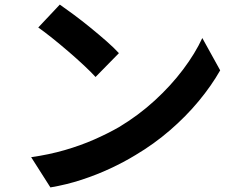

<svg xmlns="http://www.w3.org/2000/svg" viewBox="-20 -780 1040 838"><path d="M241 -760Q267 -742 302 -716Q337 -690 374.5 -659.5Q412 -629 445 -600Q478 -571 499 -548L397 -444Q378 -465 347 -494Q316 -523 280 -554Q244 -585 209 -613Q174 -641 147 -660ZM116 -94Q194 -105 263 -125Q332 -145 391 -171Q450 -197 499 -225Q584 -276 655 -341Q726 -406 779 -476.5Q832 -547 863 -614L941 -473Q903 -406 847.5 -339Q792 -272 722 -211.5Q652 -151 571 -103Q520 -72 461 -44.5Q402 -17 336.5 4.5Q271 26 200 38Z"/></svg>

Font: Noto Sans KR
Style: Bold
Weight: 700
Designer: Ryoko NISHIZUKA  (kana, bopomofo & ideographs); Paul D. Hunt (Latin, Greek & Cyrillic); Sandoll Communications , Soo-you
Foundry: Adobe
Version: Version 2.004-H2;hotconv 1.0.118;makeotfexe 2.5.65603